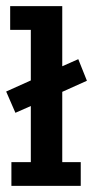

<svg xmlns="http://www.w3.org/2000/svg" viewBox="-23 -603 302 623"><path d="M27 -237 -3 -306 77 -342V-506H10V-583H179V-388L231 -411L259 -341L179 -305V-77H239V0H14V-77H77V-259Z"/></svg>

Font: Rokkitt SemiBold
Style: Regular
Weight: 600
Designer: Vernon Adams
Foundry: Vernon Adams
Version: Version 3.103